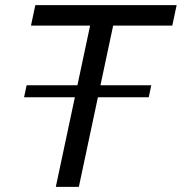

<svg xmlns="http://www.w3.org/2000/svg" viewBox="-20 -730 710 750"><path d="M84 -397H571L561 -350H74ZM332 -630H101L118 -710H670L653 -630H422L288 0H198Z"/></svg>

Font: Raleway Thin Medium
Style: Italic
Weight: 500
Italic angle: -12°
Version: Version 4.026